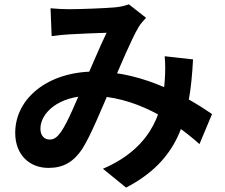

<svg xmlns="http://www.w3.org/2000/svg" viewBox="-20 -795 1040 887"><path d="M213.5 -756.8 218.6 -628.2C244.5 -631.8 279.8 -635.3 300.4 -636.3C345.7 -639.1 432.5 -642.4 472.5 -643.6C442 -581.6 401.6 -483.7 366.2 -404.1C330.7 -325.2 294.8 -233 261.2 -184.7C242.9 -159.9 229.1 -150.3 209.4 -150.3C186 -150.3 166.7 -167 166.7 -200.4C166.7 -273.2 250.8 -352.3 396.8 -352.3C602.8 -352.3 778.8 -238.7 901.5 -129.3L959.6 -268.1C854.3 -340 650.4 -464.4 417 -464.4C203.2 -464.4 50.3 -341.8 50.3 -181.3C50.3 -79.6 116.4 -19.3 203.9 -19.3C272.4 -19.3 319.6 -46.5 360 -107C400.1 -170.3 448 -289.8 488 -381C533.7 -485.4 587.1 -614.7 621 -671.1C629 -684.6 641 -697.9 654.8 -712.7L575.3 -775.1C557.8 -768.2 531.6 -762.3 506.9 -760.6C460.3 -756.8 354.2 -752.5 296.9 -752.5C275.3 -752.5 240.6 -754 213.5 -756.8ZM871.8 -520.5 740.7 -535.2C744.1 -504.5 743.9 -464.8 741.3 -425.9C733 -308.3 702.7 -121.4 455.5 -15.3L562.4 71.6C801.9 -53 857 -236.8 871.8 -520.5Z"/></svg>

Font: Source Han Sans JP VF
Style: Regular
Weight: 250
Designer: Ryoko NISHIZUKA 西塚涼子 (kana, bopomofo & ideographs); Paul D. Hunt (Latin, Greek & Cyrillic); Sandoll Communications 산돌커뮤니
Foundry: Adobe
Version: Version 2.004;hotconv 1.0.118;makeotfexe 2.5.65603